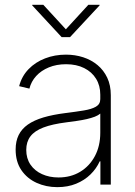

<svg xmlns="http://www.w3.org/2000/svg" viewBox="-20 -772 565 803"><path d="M219.7 10.7Q172.9 10.7 133.1 -7.3Q93.3 -25.4 69.3 -60.5Q45.4 -95.7 45.4 -146.5Q45.4 -181.6 58.1 -207.3Q70.8 -232.9 96.4 -251Q122.1 -269 161.4 -280.8Q200.7 -292.5 254.9 -299.3Q298.3 -304.7 330.8 -310.1Q363.3 -315.4 381.3 -325.9Q399.4 -336.4 399.4 -357.4V-376Q399.4 -414.1 381.8 -442.6Q364.3 -471.2 332 -487.3Q299.8 -503.4 256.3 -503.4Q216.3 -503.4 184.3 -490.2Q152.3 -477.1 131.3 -454.1Q110.4 -431.2 103 -401.4L60.1 -411.6Q70.8 -453.1 99.4 -482.7Q127.9 -512.2 168.5 -527.8Q209 -543.5 255.9 -543.5Q293.9 -543.5 327.9 -532.5Q361.8 -521.5 387.7 -500Q413.6 -478.5 428.5 -447Q443.4 -415.5 443.4 -374V0H399.9V-97.2H397Q383.3 -66.9 358.4 -42.5Q333.5 -18.1 298.6 -3.7Q263.7 10.7 219.7 10.7ZM224.6 -29.8Q275.9 -29.8 315.2 -53.5Q354.5 -77.1 377 -119.4Q399.4 -161.6 399.4 -216.8V-296.9Q391.1 -289.6 376.5 -283.9Q361.8 -278.3 342.8 -273.9Q323.7 -269.5 301.8 -266.4Q279.8 -263.2 257.3 -260.3Q198.7 -252.9 161.6 -238.8Q124.5 -224.6 107.2 -201.7Q89.8 -178.7 89.8 -145Q89.8 -109.4 107.4 -83.5Q125 -57.6 155.8 -43.7Q186.5 -29.8 224.6 -29.8ZM161.1 -752 255.4 -649.4 349.6 -752H396.5V-749.5L272.9 -616.7H237.8L114.7 -749.5V-752Z"/></svg>

Font: Inter 20pt ExtraLight
Style: Regular
Weight: 250
Version: Version 4.001;git-66647c0bb